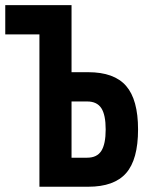

<svg xmlns="http://www.w3.org/2000/svg" viewBox="-20 -710 582 730"><path d="M0 -690.4H252V-435.5H315.4Q414.1 -435.5 459.5 -383.3Q504.9 -331.1 504.9 -217.8Q504.9 -103.5 459.5 -51.8Q414.1 0 315.4 0H129.9V-579.1H0ZM311.5 -324.2H252V-110.4H311.5Q348.6 -110.4 365.2 -136.2Q381.8 -162.1 381.8 -217.8Q381.8 -273.4 365.2 -298.8Q348.6 -324.2 311.5 -324.2Z"/></svg>

Font: Dinish Condensed
Style: Bold
Weight: 700
Width: 3
Designer: Bert Driehuis
Foundry: Playbeing
Version: Version 3.006; git-39231f3c-release